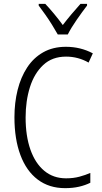

<svg xmlns="http://www.w3.org/2000/svg" viewBox="-20 -967 528 997"><path d="M323 -673Q251 -673 204.5 -629.5Q158 -586 135.5 -514.5Q113 -443 113 -357Q113 -261 138 -190Q163 -119 210 -80Q257 -41 323 -41Q361 -41 392.5 -49.5Q424 -58 449 -69V-18Q423 -5 390.5 2.5Q358 10 318 10Q235 10 176 -34.5Q117 -79 86 -162Q55 -245 55 -358Q55 -434 71.5 -500Q88 -566 121 -616.5Q154 -667 204.5 -695.5Q255 -724 322 -724Q398 -724 462 -690L440 -642Q386 -673 323 -673ZM280 -788Q267 -811 250 -838.5Q233 -866 214.5 -892Q196 -918 181 -938V-947H215Q236 -925 260.5 -895.5Q285 -866 306 -837Q329 -867 350.5 -892.5Q372 -918 398 -947H432V-938Q408 -907 378.5 -864.5Q349 -822 332 -788Z"/></svg>

Font: Noto Sans Condensed Light
Style: Regular
Weight: 300
Width: 3
Designer: Monotype Design Team
Foundry: Monotype Imaging Inc.
Version: Version 2.013; ttfautohint (v1.8.4.7-5d5b)